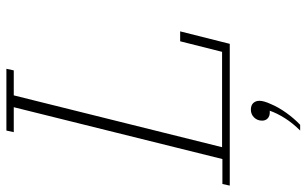

<svg xmlns="http://www.w3.org/2000/svg" viewBox="-206 -539 958 600"><g transform="rotate(-90 273.0 -239.0)"><path d="M-2 -23H76L238 -675H160L165 -698H358L353 -675H275L113 -24H411L444 -155H475L436 0H-7ZM165 220Q188 197 203.5 172.5Q219 148 227 125H221Q210 125 203 118.5Q196 112 196 101Q196 86 206 76Q216 66 230 66Q244 66 251 73.5Q258 81 258 93Q258 106 248 128Q238 152 220.5 176.5Q203 201 183 220H165Z"/></g></svg>

Font: IBM Plex Serif ExtraLight
Style: Italic
Weight: 200
Italic angle: -14°
Designer: Mike Abbink, Paul van der Laan, Pieter van Rosmalen
Foundry: Bold Monday
Version: Version 2.5